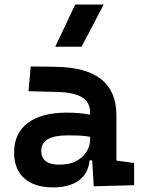

<svg xmlns="http://www.w3.org/2000/svg" viewBox="-20 -815 626 845"><path d="M392.6 4.9 385.7 -109.4H374.5Q368.2 -49.8 325.9 -20Q283.7 9.8 214.4 9.8Q132.3 9.8 87.2 -30Q42 -69.8 42 -143.6Q42 -228.5 102.5 -273.9Q163.1 -319.3 273.9 -319.3Q333 -319.3 376.5 -310.1V-320.3Q376.5 -365.7 340.8 -387Q305.2 -408.2 234.4 -410.2L105.5 -413.6L115.2 -522.5L224.6 -521Q360.4 -519 426.3 -465.6Q492.2 -412.1 492.2 -309.6V-108.4L570.3 -97.7V0ZM376.5 -212.9Q350.1 -217.8 326.4 -218.5Q302.7 -219.2 276.9 -219.2Q161.6 -219.2 161.6 -151.4Q161.6 -90.3 240.7 -90.3Q286.1 -90.3 316.2 -106.7Q346.2 -123 361.3 -148.2Q376.5 -173.3 376.5 -200.2ZM223.1 -609.4 311 -794.9H436.5L338.9 -609.4Z"/></svg>

Font: CaskaydiaCove NF SemiBold
Style: Regular
Weight: 600
Designer: Aaron Bell
Foundry: Saja Typeworks
Version: Version 2111.001; VTT 6.35;Nerd Fonts 3.2.1